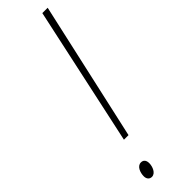

<svg xmlns="http://www.w3.org/2000/svg" viewBox="-251 -712 712 712"><g transform="rotate(-45 105.0 -355.5)"><path d="M64 -168H88L210 -714H182ZM40 3C59 3 69 -22 69 -40C69 -55 62 -64 49 -64C29 -64 20 -39 20 -20C20 -6 28 3 40 3Z"/></g></svg>

Font: Noto Sans Condensed Thin
Style: Italic
Weight: 100
Width: 3
Italic angle: -12°
Designer: Monotype Design Team
Foundry: Monotype Imaging Inc.
Version: Version 2.013